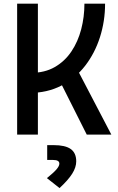

<svg xmlns="http://www.w3.org/2000/svg" viewBox="-20 -713 626 1017"><path d="M134.8 -220.7 143.6 -327.1Q216.8 -327.1 270.3 -357.9Q323.7 -388.7 358.4 -440.7Q393.1 -492.7 410.2 -558.1Q427.2 -623.5 427.2 -693.4H536.6Q536.6 -601.1 509.5 -516.1Q482.4 -431.2 430.9 -364.5Q379.4 -297.9 304.7 -259.3Q230 -220.7 134.8 -220.7ZM70.8 0V-693.4H180.7V0ZM439.5 0 274.4 -328.6 372.1 -378.4 569.8 0ZM295.4 283.2 228.5 230.5Q263.7 202.1 279.1 184.3Q294.4 166.5 294.4 153.8Q294.4 134.3 261.7 134.3H230V55.7H263.7Q325.7 55.7 354.7 76.4Q383.8 97.2 383.8 141.6Q383.8 173.3 362.3 207.3Q340.8 241.2 295.4 283.2Z"/></svg>

Font: Cascadia Mono Medium
Style: Regular
Weight: 500
Monospace: yes
Designer: Aaron Bell
Foundry: Saja Typeworks
Version: Version 2407.024